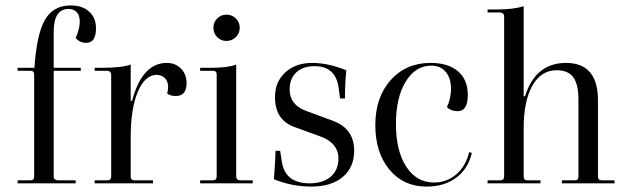

<svg xmlns="http://www.w3.org/2000/svg" viewBox="-20 -676 2321 708"><path d="M45 0V-11H92Q106 -11 106 -25V-401Q106 -415 92 -415H45V-426H107Q115 -549 145.5 -602.5Q176 -656 241 -656Q284 -656 309 -633Q334 -610 334 -572Q334 -518 298 -518Q274 -518 259 -536Q274 -569 274 -597Q274 -619 263 -631Q252 -643 233 -643Q178 -643 178 -559V-426H278V-415H178V-23Q178 -18 183 -14.5Q188 -11 194 -11H259V0Z M329 0V-11H376Q390 -11 390 -25V-399Q390 -415 374 -415H329V-426H355Q430 -426 462 -438V-304H467Q504 -444 595 -444Q627 -444 647.5 -423Q668 -402 668 -370Q668 -322 629 -322Q606 -322 596 -332Q600 -342 600 -355Q600 -376 588 -388Q576 -400 557 -400Q514 -399 488 -337Q462 -275 462 -172V-25Q462 -11 476 -11H544V0Z M767 -574Q767 -594 781 -608Q795 -622 815 -622Q835 -622 849.5 -608Q864 -594 864 -574Q864 -553 849.5 -539Q835 -525 815 -525Q795 -525 781 -539Q767 -553 767 -574ZM718 0V-11H765Q779 -11 779 -26V-401Q779 -415 765 -415H718V-426H759Q821 -426 851 -438V-26Q851 -11 866 -11H912V0Z M1128 12Q1057 12 990 -15Q996 -95 996 -120H1013L1019 -82Q1030 0 1122 0Q1171 0 1199.5 -24.5Q1228 -49 1228 -92Q1228 -145 1169 -170L1065 -208Q994 -234 994 -318Q994 -374 1032 -409Q1070 -444 1131 -444Q1190 -444 1257 -417Q1252 -367 1252 -313H1234L1229 -350Q1219 -432 1140 -432Q1097 -432 1072.5 -409Q1048 -386 1048 -346Q1048 -291 1106 -268L1209 -230Q1286 -201 1286 -120Q1286 -59 1244 -23.5Q1202 12 1128 12Z M1553 12Q1468 12 1416 -50.5Q1364 -113 1364 -215Q1364 -317 1420.5 -380.5Q1477 -444 1568 -444Q1633 -444 1669 -413Q1705 -382 1705 -326Q1705 -266 1668 -266Q1643 -266 1628 -281Q1643 -312 1643 -349Q1643 -388 1623.5 -411Q1604 -434 1571 -434Q1512 -434 1476 -375Q1440 -316 1440 -219Q1440 -120 1478 -61.5Q1516 -3 1580 -3Q1628 -3 1663 -33.5Q1698 -64 1710 -115L1720 -112Q1706 -53 1662 -20.5Q1618 12 1553 12Z M1778 0V-11H1824Q1839 -11 1839 -25V-614Q1839 -630 1823 -630H1778V-641H1811Q1873 -641 1911 -653V-321H1916Q1955 -444 2067 -444Q2185 -444 2185 -306V-25Q2185 -11 2199 -11H2246V0H2052V-11H2100Q2113 -11 2113 -25V-309Q2113 -365 2094 -391Q2075 -417 2033 -417Q1975 -417 1943 -360Q1911 -303 1911 -202V-25Q1911 -11 1925 -11H1973V0Z"/></svg>

Font: Arapey Regular-Display
Style: Regular
Weight: 400
Designer: Eduardo Rodriguez Tunni
Foundry: Eduardo Rodriguez Tunni
Version: Version 4.000